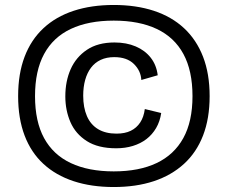

<svg xmlns="http://www.w3.org/2000/svg" viewBox="-20 -675 917 773"><path d="M438 78Q348 78 276.5 54.5Q205 31 155 -15Q105 -61 79 -129.5Q53 -198 53 -288Q53 -378 79 -446.5Q105 -515 155 -561.5Q205 -608 276.5 -631.5Q348 -655 438 -655Q528 -655 599.5 -631.5Q671 -608 721 -561.5Q771 -515 797.5 -446.5Q824 -378 824 -288Q824 -198 797.5 -129.5Q771 -61 720.5 -15Q670 31 599 54.5Q528 78 438 78ZM438 15Q540 15 610.5 -18.5Q681 -52 718 -119Q755 -186 755 -288Q755 -390 718.5 -457.5Q682 -525 611 -558.5Q540 -592 438 -592Q336 -592 265 -558.5Q194 -525 157.5 -457.5Q121 -390 121 -288Q121 -186 157.5 -119Q194 -52 265 -18.5Q336 15 438 15ZM448 -78Q375 -78 329.5 -107Q284 -136 263.5 -183.5Q243 -231 243 -287Q243 -348 264.5 -396.5Q286 -445 330 -474.5Q374 -504 441 -504Q489 -504 526.5 -488Q564 -472 587 -442.5Q610 -413 615 -372L549 -353Q547 -390 519 -417.5Q491 -445 440 -445Q409 -445 385.5 -434Q362 -423 346.5 -402.5Q331 -382 323 -353.5Q315 -325 315 -290Q315 -242 330 -207.5Q345 -173 375 -155Q405 -137 449 -137Q483 -137 506.5 -148.5Q530 -160 544.5 -182Q559 -204 563 -236L629 -220Q624 -186 608.5 -159.5Q593 -133 569.5 -115Q546 -97 515 -87.5Q484 -78 448 -78Z"/></svg>

Font: Bricolage Grotesque 24pt Light
Style: Regular
Weight: 300
Designer: Mathieu Triay
Foundry: Atelier Triay
Version: Version 1.001;gftools[0.9.33.dev8+g029e19f]